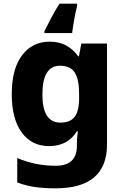

<svg xmlns="http://www.w3.org/2000/svg" viewBox="-20 -786 677 1046"><path d="M307 -428Q363 -428 387 -391Q411 -354 411 -274V-254Q411 -180 386.5 -149Q362 -118 309 -118Q211 -118 211 -271Q211 -428 307 -428ZM251 -559Q156 -559 100 -484.5Q44 -410 44 -273Q44 -138 98.5 -64Q153 10 247 10Q349 10 399 -71H404Q399 -34 399 -3V8Q399 117 284 117Q225 117 174.5 106.5Q124 96 74 75V208Q121 226 171 233Q221 240 282 240Q563 240 563 1V-549H423L410 -479H406Q380 -516 342 -537.5Q304 -559 251 -559ZM400 -766H304Q278 -725 258.5 -687.5Q239 -650 222 -616V-606H373Q377 -638 384.5 -680.5Q392 -723 400 -753Z"/></svg>

Font: Noto Sans UI Extra
Style: Regular
Weight: 800
Designer: Monotype Design Team
Foundry: Monotype Imaging Inc.
Version: Version 1.901